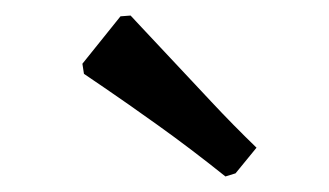

<svg xmlns="http://www.w3.org/2000/svg" viewBox="-20 -749 423 247"><path d="M86 -667 135 -728 148 -729Q148 -729 162 -714Q176 -699 199.5 -674Q223 -649 251.5 -618.5Q280 -588 310 -559L283 -526L270 -522Q225 -558 183 -588Q141 -618 114.5 -636Q88 -654 88 -654Z"/></svg>

Font: Alegreya SemiBold
Style: Italic
Weight: 600
Italic angle: -7°
Designer: Juan Pablo del Peral
Foundry: Huerta Tipografica
Version: Version 2.009